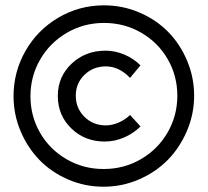

<svg xmlns="http://www.w3.org/2000/svg" viewBox="-20 -709 780 720"><path d="M368.2 -8.8Q298.3 -8.8 235.6 -35.9Q172.9 -63 128.2 -108.9Q83.5 -154.8 57.1 -217.3Q30.8 -279.8 30.8 -348.1Q30.8 -439.5 75.4 -517.8Q120.1 -596.2 198.5 -642.6Q276.9 -689 370.1 -689Q439.9 -689 502.7 -662.1Q565.4 -635.3 610.4 -589.6Q655.3 -543.9 681.6 -481.4Q708 -418.9 708 -350.1Q708 -281.7 681.4 -219Q654.8 -156.2 609.9 -110.1Q564.9 -64 501.7 -36.4Q438.5 -8.8 368.2 -8.8ZM368.2 -75.2Q445.3 -75.2 509 -112.5Q572.8 -149.9 608.9 -212.9Q645 -275.9 645 -350.1Q645 -424.3 609.1 -486.8Q573.2 -549.3 509.8 -586.2Q446.3 -623 370.1 -623Q293.9 -623 230.2 -585.7Q166.5 -548.3 130.4 -485.4Q94.2 -422.4 94.2 -348.1Q94.2 -273.9 130.1 -211.4Q166 -148.9 229.2 -112.1Q292.5 -75.2 368.2 -75.2ZM373 -178.2Q298.3 -178.2 247.6 -227.3Q196.8 -276.4 196.8 -349.1Q196.8 -421.4 248.5 -470.2Q300.3 -519 376 -519Q411.6 -519 446.3 -504.4Q481 -489.7 506.8 -463.9L467.8 -417Q426.3 -460 377 -460Q329.1 -460 296.6 -428.2Q264.2 -396.5 264.2 -350.1Q264.2 -303.2 296.6 -271Q329.1 -238.8 377 -238.8Q399.9 -238.8 424.6 -249.3Q449.2 -259.8 467.8 -277.8L506.8 -234.9Q480.5 -208.5 445.1 -193.4Q409.7 -178.2 373 -178.2Z"/></svg>

Font: Montserrat-Arabic Medium
Style: Regular
Weight: 500
Designer: Mohamed Gaber
Foundry: Kief Type Foundry
Version: Version 5.008;PS 005.008;hotconv 1.0.88;makeotf.lib2.5.64775